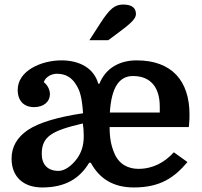

<svg xmlns="http://www.w3.org/2000/svg" viewBox="-20 -816 890 846"><path d="M457 -639 495 -667C559 -714 579 -734 579 -754C579 -777 566 -796 523 -796C486 -796 464 -778 423 -715L374 -639ZM31 -117C31 -38 82 10 166 10C270 10 332 -31 373 -99H380C419 -27 481 10 570 10C690 10 751 -37 806 -102L746 -145C705 -100 653 -72 590 -72C545 -72 503 -92 483 -143C470 -174 463 -207 463 -256H812C815 -283 815 -298 815 -311C815 -460 737 -550 582 -550C506 -550 445 -515 418 -447H413C394 -516 330 -550 251 -550C161 -550 58 -504 58 -420C58 -371 86 -344 130 -344C174 -344 200 -369 200 -401C200 -420 190 -441 173 -454C180 -477 207 -491 230 -491C269 -491 297 -475 317 -440C332 -416 341 -388 346 -317C233 -300 153 -276 104 -244C55 -211 31 -169 31 -117ZM566 -481C642 -481 684 -433 684 -346V-320H464C471 -431 505 -481 566 -481ZM238 -63C191 -63 164 -90 164 -138C164 -214 207 -240 345 -272C348 -252 349 -238 349 -215C349 -172 337 -142 320 -118C296 -85 265 -63 238 -63Z"/></svg>

Font: Domine
Style: Bold
Weight: 700
Designer: Pablo Impallari, Rodrigo Fuenzalida, Brenda Gallo
Foundry: Pablo Impallari, Rodrigo Fuenzalida, Brenda Gallo
Version: Version 2.000